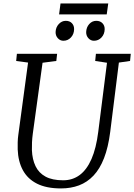

<svg xmlns="http://www.w3.org/2000/svg" viewBox="-20 -1044 752 1074"><path d="M645 -694 596.5 -306Q585.5 -220 562 -159.5Q538.5 -99 503.2 -61.8Q468 -24.5 422.2 -7.2Q376.5 10 321 10Q240 10 187.2 -16.5Q134.5 -43 108 -92Q81.5 -141 79 -208Q78.5 -227 79 -247.8Q79.5 -268.5 82.5 -290L137 -694L70.5 -703L74.5 -743H299.5L295 -703L218 -693L163.5 -296.5Q160 -270 159 -247.5Q158 -225 158.5 -204Q160.5 -152.5 178.8 -114.5Q197 -76.5 234.8 -56Q272.5 -35.5 333.5 -35.5Q386 -35.5 425.8 -65Q465.5 -94.5 491.8 -154.5Q518 -214.5 529.5 -306L578.5 -693L512.5 -703L516.5 -743H711.5L707.5 -703ZM334.5 -816Q316.5 -816 303.5 -830.2Q290.5 -844.5 291 -865Q292 -891.5 308.8 -909.5Q325.5 -927.5 348 -927.5Q370 -927.5 382.5 -914Q395 -900.5 394.5 -880.5Q394 -853 376.8 -834.5Q359.5 -816 334.5 -816ZM505.5 -816Q487.5 -816 474.5 -830.2Q461.5 -844.5 462 -865Q463 -891.5 479.2 -909.5Q495.5 -927.5 518.5 -927.5Q540.5 -927.5 553.2 -914Q566 -900.5 565.5 -880.5Q565 -853 547.8 -834.5Q530.5 -816 505.5 -816ZM318.5 -1024.5H585.5L577 -963.5H310.5Z"/></svg>

Font: Merriweather Light
Style: Italic
Weight: 300
Italic angle: -7.8°
Designer: Eben Sorkin
Foundry: Eben Sorkin
Version: Version 2.101